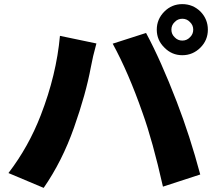

<svg xmlns="http://www.w3.org/2000/svg" viewBox="-20 -876 1040 932"><path d="M828 -695Q843 -679 865 -679Q887 -679 902 -695Q918 -710 918 -732Q918 -754 902 -769Q887 -785 865 -785Q843 -785 828 -769Q812 -754 812 -732Q812 -710 828 -695ZM778 -820Q814 -856 865 -856Q916 -856 953 -820Q989 -783 989 -732Q989 -681 953 -645Q916 -608 865 -608Q814 -608 778 -645Q741 -681 741 -732Q741 -783 778 -820ZM271 -702 448 -665Q430 -600 421 -550Q397 -420 339 -256Q282 -94 192 36L21 -36Q119 -164 178 -317Q254 -513 271 -702ZM527 -664 689 -716Q761 -582 838 -382Q902 -216 952 -29L771 30Q721 -192 672 -328Q604 -523 527 -664Z"/></svg>

Font: KaiGen Gothic KR Heavy
Style: Heavy
Weight: 900
Designer: Ryoko NISHIZUKA  (kana & ideographs); Paul D. Hunt (Latin, Greek & Cyrillic); Wenlong ZHANG  (bopomofo); Sandoll Communi
Foundry: Adobe Systems Incorporated
Version: Version 1.002 March 28, 2018